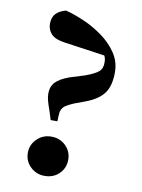

<svg xmlns="http://www.w3.org/2000/svg" viewBox="-88 -829 669 905"><g transform="rotate(10 247.0 -376.5)"><path d="M189 16.1Q149.4 16.1 121.1 -11Q92.8 -38.1 92.8 -78.1Q92.8 -117.2 121.1 -144.5Q149.4 -171.9 189 -171.9Q231 -171.9 258.5 -144.5Q286.1 -117.2 286.1 -78.1Q286.1 -38.1 258.5 -11Q231 16.1 189 16.1ZM431.2 -522Q431.2 -456.5 404.8 -421.1Q378.4 -385.7 319.8 -363.8L267.1 -344.2Q233.4 -329.6 221.7 -319.3Q210 -309.1 206.1 -288.1L204.1 -248H171.9L159.2 -289.1Q149.4 -315.9 144.3 -334.5Q139.2 -353 139.2 -369.1Q139.2 -403.3 159.2 -424.3Q179.2 -445.3 225.1 -461.9L295.9 -483.9Q340.8 -500.5 358.4 -515.6Q376 -530.8 375 -561Q375 -578.1 368.2 -591.8L176.8 -619.1Q128.9 -625 109.4 -645.3Q89.8 -665.5 89.8 -694.8Q89.8 -725.6 106.2 -743.2Q122.6 -760.7 153.8 -769Q194.3 -758.8 242.2 -738Q290 -717.3 333 -686Q376 -654.8 403.6 -613.8Q431.2 -572.8 431.2 -522Z"/></g></svg>

Font: Source Han Serif TW Heavy
Style: Regular
Weight: 900
Designer: Ryoko NISHIZUKA Ë•øÂ°öÊ∂ºÂ≠ê (kana & ideographs); Frank Grie√ühammer (Latin, Greek & Cyrillic); Wenlong ZHANG Âº†ÊñáÈæô 
Foundry: Adobe
Version: Version 2.003;hotconv 1.1.1;makeotfexe 2.6.0